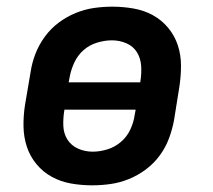

<svg xmlns="http://www.w3.org/2000/svg" viewBox="-20 -548 640 576"><path d="M257 8Q224 8 193 2.5Q162 -3 135.5 -17.5Q109 -32 89.5 -55.5Q70 -79 60.5 -108Q51 -137 50.5 -169Q50 -201 55 -233L72 -333Q76 -360 86.5 -387Q97 -414 114.5 -438Q132 -462 156 -480Q180 -498 207 -509Q234 -520 261.5 -524Q289 -528 317 -528Q349 -528 380.5 -522.5Q412 -517 438.5 -502.5Q465 -488 484.5 -464.5Q504 -441 513.5 -412Q523 -383 523 -351Q523 -319 518 -287L502 -187Q497 -160 487 -133Q477 -106 459.5 -82Q442 -58 418 -40Q394 -22 367 -11Q340 0 312 4Q284 8 257 8ZM401 -301V-303Q405 -327 403.5 -350Q402 -373 391 -391Q380 -409 359.5 -418Q339 -427 316 -427Q294 -427 271 -420Q248 -413 230.5 -397.5Q213 -382 203 -360.5Q193 -339 189 -317L186 -301ZM258 -93Q280 -93 302.5 -100Q325 -107 343 -122.5Q361 -138 371 -159.5Q381 -181 384 -203L387 -219H173V-217Q169 -193 170 -170Q171 -147 182.5 -129Q194 -111 214.5 -102Q235 -93 258 -93Z"/></svg>

Font: Iosevka SS04 Extended Oblique
Style: Bold
Weight: 700
Width: 7
Italic angle: -9°
Monospace: yes
Designer: Belleve Invis
Foundry: Belleve Invis
Version: Version 19.0.0; ttfautohint (v1.8.4)